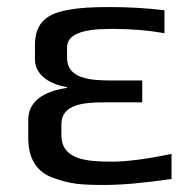

<svg xmlns="http://www.w3.org/2000/svg" viewBox="-20 -514 537 544"><path d="M154 -131V-162C154 -220 220 -224 278 -224H383V-286H295C236 -286 170 -291 170 -350V-380C170 -415 210 -432 290 -432H306C353 -432 400 -428 446 -420V-485C396 -491 344 -494 291 -494C243 -494 206 -492 179 -487C117 -477 79 -454 79 -385V-346C79 -298 127 -274 170 -267V-265C97 -254 60 -223 60 -174V-124C60 -63 85 -26 131 -10C180 8 211 10 277 10C328 10 391 4 466 -7V-78C395 -63 338 -56 297 -56C227 -56 154 -61 154 -131Z"/></svg>

Font: Gamestation Text
Style: Bold
Weight: 400
Designer: Jonas Hecksher
Foundry: Jonas Hecksher, Playtypeª, e-types AS
Version: Version 1.003